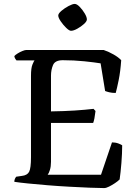

<svg xmlns="http://www.w3.org/2000/svg" viewBox="-20 -959 706 979"><path d="M511 0Q483 0 435.5 -2Q388 -4 332.5 -7Q277 -10 222.5 -14.5Q168 -19 123 -23.5Q78 -28 53 -32Q53 -40 56 -47Q59 -54 63 -58L91 -62Q119 -65 128.5 -83Q138 -101 138 -158V-572Q138 -612 145.5 -630Q153 -648 156 -651H64Q61 -654 57.5 -660Q54 -666 53 -673Q58 -679 70 -686.5Q82 -694 94.5 -699Q107 -704 113 -704H509Q535 -695 559.5 -681Q584 -667 598 -652Q594 -594 585 -550Q576 -506 570 -485Q551 -485 537 -488.5Q523 -492 516 -495L493 -636Q463 -641 410 -646.5Q357 -652 300 -652Q261 -652 250.5 -627.5Q240 -603 240 -573V-391Q308 -392 361.5 -395.5Q415 -399 457 -404L467 -393Q462 -349 455 -332H240V-134Q240 -110 234.5 -92.5Q229 -75 223 -68H495L551 -233Q569 -233 583.5 -227.5Q598 -222 603 -218Q603 -177 599 -127.5Q595 -78 590 -44Q581 -35 566 -25Q551 -15 536 -7.5Q521 0 511 0ZM342 -802Q333 -802 317.5 -817Q302 -832 289.5 -850.5Q277 -869 277 -880Q277 -890 293.5 -904Q310 -918 330 -928.5Q350 -939 361 -939Q372 -939 386.5 -924Q401 -909 412 -890.5Q423 -872 423 -860Q423 -850 408 -836.5Q393 -823 374 -812.5Q355 -802 342 -802Z"/></svg>

Font: Texturina
Style: Regular
Weight: 400
Designer: Guillermo Torres Carreño
Foundry: Omnibus-Type
Version: Version 1.002; ttfautohint (v1.8.3)